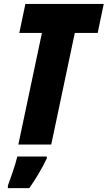

<svg xmlns="http://www.w3.org/2000/svg" viewBox="-20 -734 547 975"><path d="M73.2 0 192.9 -566.9H78.1L108.9 -713.9H506.8L476.1 -566.9H359.9L240.2 0ZM20 221.2V209Q31.2 178.7 45.4 136.7Q59.6 94.7 67.9 61H217.8V69.8Q200.7 106.9 176 148.2Q151.4 189.5 128.9 221.2Z"/></svg>

Font: Open Sans Condensed ExtraBold
Style: Italic
Weight: 800
Width: 3
Italic angle: -12°
Designer: Monotype Design Team
Foundry: Monotype Imaging Inc.
Version: Version 3.003; ttfautohint (v1.8.4)